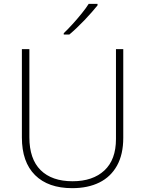

<svg xmlns="http://www.w3.org/2000/svg" viewBox="-20 -970 756 1000"><path d="M622 -252Q622 -166 589.5 -107.5Q557 -49 497.5 -19.5Q438 10 356 10Q231 10 162.5 -58Q94 -126 94 -254V-714H133V-255Q133 -142 191.5 -84Q250 -26 358 -26Q463 -26 523.5 -82Q584 -138 584 -246V-714H622ZM488 -942Q475 -926 458 -906.5Q441 -887 421 -866Q401 -845 380.5 -825.5Q360 -806 341 -790H312V-797Q333 -817 358 -844.5Q383 -872 406 -900.5Q429 -929 442 -950H488Z"/></svg>

Font: Noto Sans Cham ExtraLight
Style: Regular
Weight: 250
Version: Version 2.002